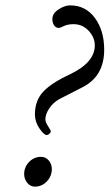

<svg xmlns="http://www.w3.org/2000/svg" viewBox="-20 -681 408 715"><path d="M241 -661Q299 -661 333.5 -614Q368 -567 368 -496Q368 -398 289 -357L201 -312Q178 -299 163.5 -277.5Q149 -256 149 -236Q149 -226 159 -211Q169 -196 169 -192Q169 -187 163.5 -182.5Q158 -178 154 -178Q144 -178 127 -202.5Q110 -227 110 -255Q110 -306 140.5 -339Q171 -372 240 -404Q333 -448 333 -512Q333 -542 310 -566.5Q287 -591 254 -591Q232 -591 218 -584Q204 -577 199 -577Q188 -577 181.5 -586.5Q175 -596 175 -610Q175 -631 198 -646Q221 -661 241 -661ZM133 -97Q150 -97 161.5 -83.5Q173 -70 173 -51Q173 -25 154.5 -5.5Q136 14 110 14Q93 14 81.5 0Q70 -14 70 -33Q70 -59 88.5 -78Q107 -97 133 -97Z"/></svg>

Font: EB Garamond 12
Style: Italic
Weight: 400
Italic angle: -17°
Version: Version 0.016; ttfautohint (v1.8.4)